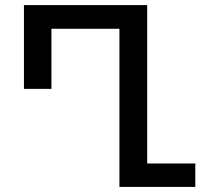

<svg xmlns="http://www.w3.org/2000/svg" viewBox="-20 -734 795 754"><path d="M449 0H747V-92H558V-714H74V-385H182V-621H449Z"/></svg>

Font: Noto Sans Georgian Medium
Style: Regular
Weight: 500
Designer: Monotype Design Team, Akaki Razmadze
Foundry: Google LLC
Version: Version 2.005